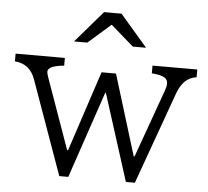

<svg xmlns="http://www.w3.org/2000/svg" viewBox="-54 -826 968 893"><g transform="rotate(5 430.0 -379.0)"><path d="M268.6 -620.1 396 -768.1H477.5L605 -620.1H543L436.5 -712.9L330.6 -620.1ZM2.9 -503.9V-540H232.9V-503.9Q157.2 -497.1 157.2 -468.8Q157.2 -461.4 164.1 -441.9L280.8 -113.8H285.2L408.7 -488.3H476.1L591.8 -111.8H595.7L710 -430.2Q716.8 -449.7 716.8 -461.9Q716.8 -484.4 694.8 -493.7Q678.2 -501 642.1 -503.9V-540H851.1V-503.9Q790 -496.1 762.7 -420.9L607.9 9.8H565.9L437 -395H434.1L296.9 9.8H254.9L98.1 -429.2Q73.2 -498.5 2.9 -503.9Z"/></g></svg>

Font: BIZ UDPMincho
Style: Regular
Weight: 400
Designer: TypeBank Co., Ltd.
Foundry: Morisawa Inc.
Version: Version 1.06